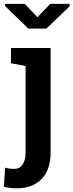

<svg xmlns="http://www.w3.org/2000/svg" viewBox="-41 -782 388 1015"><path d="M46.4 213.4Q10.7 213.4 -20.5 205.1L-13.7 104.5Q8.8 110.8 34.2 110.8Q62.5 110.8 78.4 88.1Q94.2 65.4 94.2 24.9V-433.1L17.1 -447.8V-528.3H226.6V24.9Q226.6 115.2 179 164.3Q131.3 213.4 46.4 213.4ZM327.6 -761.7V-749L204.1 -630.9H108.9L-14.2 -750V-761.7H90.3L156.7 -690.9L224.6 -761.7Z"/></svg>

Font: Roboto Slab SemiBold
Style: Regular
Weight: 600
Designer: Google
Version: Version 2.001; ttfautohint (v1.8.3)